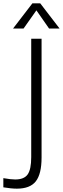

<svg xmlns="http://www.w3.org/2000/svg" viewBox="-27 -944 377 1150"><path d="M64 131Q117 131 138.5 101Q160 71 160 -3V-712H222V-1Q222 98 187.5 142Q153 186 74 186Q41 186 -7 178V123Q38 131 64 131ZM51 -773 167 -924H214L330 -773H267L191 -882L114 -773Z"/></svg>

Font: Muli Light
Style: Regular
Weight: 300
Designer: Vernon Adams
Foundry: Vernon Adams
Version: Version 2.100